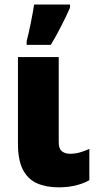

<svg xmlns="http://www.w3.org/2000/svg" viewBox="-20 -800 424 830"><path d="M233.9 -553.2V-184.1Q233.9 -156.7 247.8 -146Q261.7 -135.3 281.7 -135.3Q304.2 -135.3 323 -140.4Q341.8 -145.5 366.2 -156.2V-21Q339.8 -6.3 306.9 1.7Q273.9 9.8 233.4 9.8Q179.2 9.8 139.6 -7.8Q100.1 -25.4 78.9 -66.7Q57.6 -107.9 57.6 -178.7V-553.2ZM95.2 -606V-622.1Q98.6 -635.3 103.5 -656.2Q108.4 -677.2 113 -700.4Q117.7 -723.6 121.6 -745.1Q125.5 -766.6 127.4 -780.3H282.7V-767.1Q271.5 -741.2 258.5 -714.8Q245.6 -688.5 231.2 -661.6Q216.8 -634.8 199.7 -606Z"/></svg>

Font: Open Sans SemiCondensed ExtraBold
Style: Regular
Weight: 800
Width: 4
Designer: Monotype Design Team
Foundry: Monotype Imaging Inc.
Version: Version 3.000